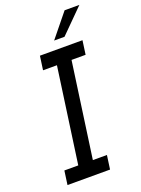

<svg xmlns="http://www.w3.org/2000/svg" viewBox="-164 -955 752 1026"><g transform="rotate(-20 212.0 -441.5)"><path d="M46 -79H125L201 -621H122L133 -700H375L364 -621H284L208 -79H288L277 0H35ZM232 -750Q259 -783 286 -816.5Q313 -850 340 -883H424L291 -750Z"/></g></svg>

Font: Josefin Slab
Style: Bold Italic
Weight: 700
Italic angle: -12°
Designer: Santiago Orozco
Foundry: Typemade
Version: Version 2.000